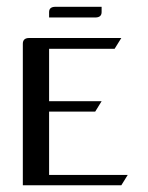

<svg xmlns="http://www.w3.org/2000/svg" viewBox="-20 -551 439 571"><path d="M126 -499V-515.1Q126 -530.8 145 -530.8H282.2V-515.1Q282.2 -499 263.2 -499ZM47.9 0V-420.9Q47.9 -438 66.9 -438H340.8L320.8 -405.8H126V-250H282.2L263.2 -219.2H126V-30.8H359.9L340.8 0Z"/></svg>

Font: Hhenum
Style: Regular
Weight: 400
Designer: T. Christopher White
Version: Version 1.0